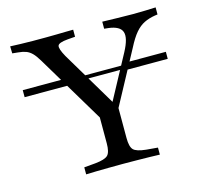

<svg xmlns="http://www.w3.org/2000/svg" viewBox="-88 -668 810 765"><g transform="rotate(-15 317.5 -285.5)"><path d="M241.9 -366.9 232.3 -382.3H435.5L428.2 -366.9ZM19.4 -360.5V-389.5H221L238.7 -360.5ZM426.6 -360.5 442.7 -389.5H609.7V-360.5ZM314.5 -160.5 121 -483.9Q108.1 -505.6 96.8 -516.9Q85.5 -528.2 72.2 -533.1Q58.9 -537.9 40.3 -539.5L16.9 -541.9L16.1 -571Q35.5 -570.2 60.1 -569.4Q84.7 -568.5 109.7 -568.5H113.7H119.4Q141.1 -568.5 163.3 -568.5Q185.5 -568.5 206.5 -569Q227.4 -569.4 245.2 -569.8Q262.9 -570.2 275.8 -570.2V-541.1L245.2 -538.7Q207.3 -535.5 203.2 -523.8Q199.2 -512.1 218.5 -477.4L362.1 -236.3L337.9 -224.2L449.2 -430.6Q477.4 -483.1 468.5 -508.9Q459.7 -534.7 412.1 -540.3L396 -541.9V-571Q425.8 -570.2 458.9 -569.4Q491.9 -568.5 521.8 -568.5Q550 -568.5 573.8 -569.4Q597.6 -570.2 616.1 -571V-541.9L604.8 -540.3Q579.8 -536.3 560.1 -526.6Q540.3 -516.9 523 -496.8Q505.6 -476.6 486.3 -438.7L336.3 -160.5ZM323.4 -2.4Q296.8 -2.4 269.4 -2Q241.9 -1.6 217.7 -1.2Q193.5 -0.8 176.6 0V-29L223.4 -33.1Q263.7 -37.1 275.8 -49.6Q287.9 -62.1 287.9 -98.4V-250.8L336.3 -192.7L369.4 -245.2V-98.4Q369.4 -62.1 381.5 -49.6Q393.5 -37.1 433.1 -33.1L480.6 -29V0Q462.9 -0.8 438.7 -1.2Q414.5 -1.6 387.1 -2Q359.7 -2.4 333.1 -2.4H328.2Z"/></g></svg>

Font: Playfair 5pt SemiExpanded Light
Style: Regular
Weight: 400
Version: Version 2.203